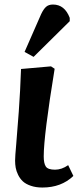

<svg xmlns="http://www.w3.org/2000/svg" viewBox="-20 -817 355 851"><path d="M162.1 -753.9Q172.4 -775.9 183.8 -786.4Q195.3 -796.9 214.8 -796.9Q266.6 -796.9 289.1 -737.8V-723.1L128.9 -564.9L88.9 -586.9ZM206.1 -522.9 222.2 -512.2Q173.8 -215.8 173.8 -124Q173.8 -92.8 183.1 -78.9Q192.4 -64.9 224.1 -64.9Q253.4 -64.9 282.2 -85L305.2 -37.1Q251.5 14.2 168 14.2Q138.7 14.2 116.2 6.3Q93.8 -1.5 81.1 -13.4Q68.4 -25.4 60.3 -42Q52.2 -58.6 49.6 -73.5Q46.9 -88.4 46.9 -105Q46.9 -123 51.8 -176.5Q56.6 -230 63.2 -321.8Q69.8 -413.6 73.2 -511.2Z"/></svg>

Font: Literata Book
Style: Bold Italic
Weight: 700
Italic angle: -3°
Designer: Latin by Veronika Burian and Jose Scaglione. Greek by Irene Vlachou. Cyrillic by Vera Evstafieva
Foundry: TypeTogether
Version: Version 1.003;PS 001.003;hotconv 1.0.88;makeotf.lib2.5.64775